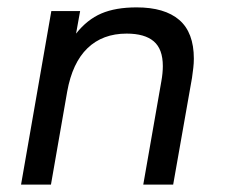

<svg xmlns="http://www.w3.org/2000/svg" viewBox="-20 -500 610 520"><path d="M368 0 417 -280Q419 -291 420 -301.5Q421 -312 421 -321Q421 -367 396.5 -388Q372 -409 323 -409Q258 -409 217 -369.5Q176 -330 162 -252L118 0H37L119 -470H197L186 -409Q216 -447 254.5 -463.5Q293 -480 350 -480Q426 -480 465.5 -446Q505 -412 505 -341Q505 -329 503.5 -316Q502 -303 500 -289L449 0Z"/></svg>

Font: Celebes
Style: Italic
Weight: 400
Italic angle: -10°
Designer: Anugrah Pasau
Foundry: Lafontype
Version: Version 1.000; ttfautohint (v1.8.4)